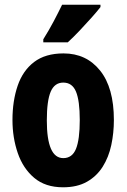

<svg xmlns="http://www.w3.org/2000/svg" viewBox="-20 -786 538 816"><path d="M464 -276Q464 -221 453 -169.5Q442 -118 416.5 -77.5Q391 -37 349.5 -13.5Q308 10 248 10Q173 10 125.5 -30Q78 -70 55.5 -135.5Q33 -201 33 -276Q33 -357 55 -421.5Q77 -486 125 -522.5Q173 -559 250 -559Q347 -559 405.5 -486Q464 -413 464 -276ZM179 -274Q179 -114 249 -114Q287 -114 303 -153.5Q319 -193 319 -276Q319 -358 303 -396.5Q287 -435 249 -435Q212 -435 195.5 -396.5Q179 -358 179 -274ZM407 -756Q394 -739 370 -712Q346 -685 319 -656.5Q292 -628 268 -606H164V-619Q189 -659 208.5 -696Q228 -733 244 -766H407Z"/></svg>

Font: Noto Sans Gujarati ExtraCondensed ExtraBold
Style: Regular
Weight: 800
Width: 2
Designer: Jelle Bosma - Monotype Design Team, Universal Thirst
Foundry: Monotype Imaging Inc.
Version: Version 2.106; ttfautohint (v1.8.4.7-5d5b)